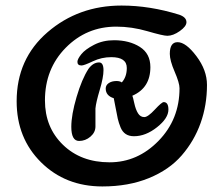

<svg xmlns="http://www.w3.org/2000/svg" viewBox="-20 -686 806 692"><path d="M626 -633Q652 -624 652 -606Q652 -591 628 -574Q604 -557 583 -557Q568 -557 511.5 -573.5Q455 -590 399 -590Q292 -590 217 -514Q142 -438 142 -324Q142 -227 207 -164Q272 -101 375 -101Q476 -101 551.5 -178.5Q627 -256 627 -368Q627 -387 609.5 -427.5Q592 -468 592 -492Q592 -534 620 -534Q650 -534 688 -483.5Q726 -433 726 -380Q726 -307 703 -242.5Q680 -178 635 -126Q590 -74 516.5 -44Q443 -14 349 -14Q216 -14 128 -101Q40 -188 40 -321Q40 -474 151.5 -570Q263 -666 418 -666Q520 -666 626 -633ZM463 -195Q445 -195 433 -203Q421 -211 414.5 -227Q408 -243 404.5 -258Q401 -273 397 -296Q393 -319 390 -332Q361 -341 361 -367Q361 -379 372 -386.5Q383 -394 400 -394Q412 -394 419 -389Q437 -409 437 -441Q437 -480 381 -480Q346 -480 314.5 -465Q283 -450 274 -450Q259 -450 259 -463Q259 -473 273 -490.5Q287 -508 319 -524.5Q351 -541 391 -541Q446 -541 484 -517Q522 -493 522 -444Q522 -369 457 -341Q459 -337 464 -314Q469 -291 477.5 -277.5Q486 -264 500 -264Q513 -264 538 -291Q563 -318 570 -318Q587 -318 587 -291Q587 -260 546 -227.5Q505 -195 463 -195ZM299 -438Q316 -461 337 -461Q353 -461 353 -433Q353 -407 339.5 -362Q326 -317 324 -295V-230Q324 -209 306 -193.5Q288 -178 265 -178Q237 -178 237 -229Q237 -272 256 -336.5Q275 -401 299 -438Z"/></svg>

Font: LeckerliOne
Style: Regular
Weight: 400
Designer: Gesine Todt
Foundry: Gesine Todt
Version: Version 1.000